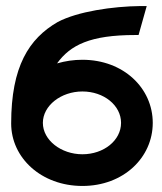

<svg xmlns="http://www.w3.org/2000/svg" viewBox="-20 -605 538 636"><path d="M253 11C389 11 486 -83 486 -198C486 -313 389 -407 253 -407C224 -407 197 -403 169 -395C213 -456 279 -489 428 -489H439L466 -585H446C353 -584 237 -567 171 -532C76 -477 17 -385 17 -196C17 -82 117 11 253 11ZM253 -302C324 -302 381 -256 381 -198C381 -140 324 -94 253 -94C182 -94 122 -141 122 -198C122 -255 182 -302 253 -302Z"/></svg>

Font: Charger Pro
Style: BlkExt
Weight: 900
Designer: Jasper
Foundry: Cannot Into Space Fonts
Version: Version 1.09